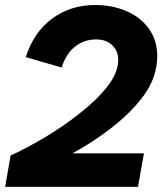

<svg xmlns="http://www.w3.org/2000/svg" viewBox="-37 -731 635 751"><path d="M274.4 -287.4Q343.2 -341 384.3 -394.4Q425.4 -447.8 425.4 -496.6Q425.4 -532.2 401.7 -554.5Q378 -576.8 338.8 -576.8Q294.2 -576.8 258.4 -550.1Q222.6 -523.4 204 -467L64 -507.4Q94.2 -604.2 166.4 -657.8Q238.6 -711.4 335.4 -711.4Q401.6 -711.4 457 -687.8Q512.4 -664.2 545.2 -618.9Q578 -573.6 578 -512.4Q578 -430 526.3 -358.9Q474.6 -287.8 390.2 -224.2L370.4 -209.6Q329.4 -179.6 283.6 -152.4Q237.8 -125.2 189.8 -101.2L178.8 -131.2H526L502.8 0H-16.8L4.4 -122.8Q64.6 -149.8 138.5 -193.8Q212.4 -237.8 274.4 -287.4Z"/></svg>

Font: Fixel Italic Variable 20240409 Display Thin
Style: Italic
Weight: 100
Italic angle: -10°
Designer: AlfaBravo + MacPaw
Foundry: Kyrylo Tkachov, Marchela Mozhyna, Serhii Makarenko, Maria Weinstein, Zakhar Kryvoshyya
Version: Version 1.211;Glyphs 3.2 (3225)